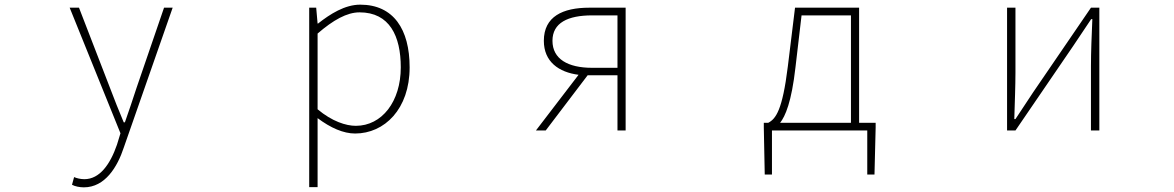

<svg xmlns="http://www.w3.org/2000/svg" viewBox="-20 -560 5040 824"><path d="M340 244C431 244 484 156 511 74L721 -527H684L566 -183C551 -138 533 -82 516 -35H511C491 -82 469 -138 452 -183L319 -527H279L497 12L482 61C453 145 408 209 342 209C326 209 309 205 298 200L289 233C302 240 322 244 340 244Z M1307 243H1343V46V-53C1399 -11 1454 13 1504 13C1630 13 1738 -92 1738 -271C1738 -434 1669 -540 1526 -540C1460 -540 1397 -500 1345 -459H1343L1337 -527H1307ZM1507 -20C1465 -20 1405 -39 1343 -91V-416C1410 -474 1469 -507 1523 -507C1652 -507 1700 -405 1700 -271C1700 -124 1619 -20 1507 -20Z M2521 -269C2417 -269 2351 -307 2351 -385C2351 -462 2417 -494 2521 -494H2630V-269ZM2280 0H2322L2502 -237H2630V0H2665V-527H2509C2395 -527 2314 -489 2314 -385C2314 -295 2378 -250 2463 -239Z M3293 0H3702V189H3733L3738 -13V-33H3667V-527H3392L3361 -274C3338 -88 3310 -50 3277 -33H3258V-13L3262 189H3293ZM3328 -33C3350 -61 3377 -121 3394 -272L3420 -494H3632V-33Z M4302 0H4338L4586 -363C4608 -396 4641 -445 4663 -478H4668C4665 -407 4662 -336 4662 -277V0H4698V-527H4662L4414 -164C4392 -131 4360 -82 4338 -49H4333C4335 -120 4338 -191 4338 -249V-527H4302Z"/></svg>

Font: Harano Aji Gothic TW ExtraLight
Style: Regular
Weight: 250
Foundry: Masamichi Hosoda
Version: HaranoAjiGothicTW-ExtraLight version 20230610;ttx 4.39.4